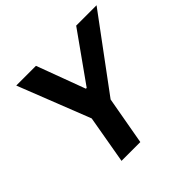

<svg xmlns="http://www.w3.org/2000/svg" viewBox="-170 -860 1033 1033"><g transform="rotate(-45 347.0 -343.5)"><path d="M197 0 245 -275 83 -687H233L336 -410H342L539 -687H694L389 -275L340 0Z"/></g></svg>

Font: Archivo SemiCondensed
Style: Bold Italic
Weight: 700
Width: 4
Italic angle: -10°
Designer: Hector Gatti
Foundry: Omnibus-Type
Version: Version 2.001